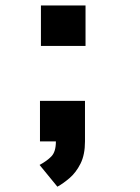

<svg xmlns="http://www.w3.org/2000/svg" viewBox="-20 -520 515 706"><path d="M130.5 -500H294.5V-351H130.5ZM127 0V-149H292.5V0Q292.5 49 276 81.8Q259.5 114.5 235.8 134.8Q212 155 191 166.5L125.5 86.5Q152.5 72 169 55Q185.5 38 185.5 0Z"/></svg>

Font: Trispace SemiCondensed
Style: Bold
Weight: 700
Width: 4
Designer: Tyler Finck
Foundry: Etcetera Type Company
Version: Version 1.210; ttfautohint (v1.8.3)